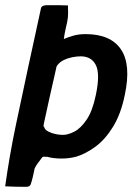

<svg xmlns="http://www.w3.org/2000/svg" viewBox="-31 -613 538 743"><path d="M452 -246Q437 -172 406.5 -122.5Q376 -73 338.5 -45.5Q301 -18 265 -7Q236 1 204 0.5Q172 0 153 -6Q144 -6 140 -6.5Q136 -7 133 -5Q125 6 116.5 17Q108 28 103 39Q100 54 96.5 69.5Q93 85 88 100Q86 105 82 107.5Q78 110 69 110Q49 110 28.5 109.5Q8 109 -11 108Q-3 51 7 -7Q17 -65 30 -127Q54 -241 78.5 -355Q103 -469 128 -583Q131 -589 137.5 -591Q144 -593 152 -593Q172 -593 192 -593Q212 -593 232 -592Q232 -579 232.5 -563.5Q233 -548 229 -528Q225 -511 221.5 -494.5Q218 -478 216 -462Q232 -469 253 -475Q274 -481 300 -481Q397 -481 437 -422Q477 -363 452 -246ZM340 -246Q357 -327 340 -361Q323 -395 281 -395Q266 -395 248.5 -391.5Q231 -388 216.5 -381Q202 -374 193 -363Q187 -357 186 -347Q174 -294 162 -241Q150 -188 139 -136Q138 -129 137.5 -126.5Q137 -124 140 -121Q143 -111 155 -104.5Q167 -98 182.5 -94.5Q198 -91 212 -91Q232 -91 256.5 -103.5Q281 -116 304 -149.5Q327 -183 340 -246Z"/></svg>

Font: Glory SemiBold
Style: Italic
Weight: 600
Italic angle: -12°
Designer: Robert Leuschke
Foundry: Robert Leuschke
Version: Version 1.011